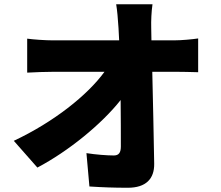

<svg xmlns="http://www.w3.org/2000/svg" viewBox="-20 -832 1040 904"><path d="M698 -812H527C532 -782 535 -746 538 -700C539 -681 540 -662 541 -642H229C193 -642 136 -646 108 -650V-490C145 -492 195 -494 233 -494H472C392 -384 234 -258 45 -169L156 -43C302 -120 458 -247 548 -361C549 -277 549 -201 549 -142C549 -113 539 -100 516 -100C484 -100 431 -104 387 -111L401 46C462 50 516 52 582 52C667 52 707 10 706 -61C704 -201 700 -351 697 -494H808C836 -494 877 -493 913 -492V-651C887 -647 835 -642 799 -642H693C693 -662 692 -681 692 -700C691 -734 693 -778 698 -812Z"/></svg>

Font: Noto Sans JP Black
Style: Regular
Weight: 900
Designer: Ryoko NISHIZUKA 西塚涼子 (kana, bopomofo & ideographs); Paul D. Hunt (Latin, Greek & Cyrillic); Sandoll Communications 산돌커뮤니
Foundry: Adobe
Version: Version 2.002;hotconv 1.0.116;makeotfexe 2.5.65601